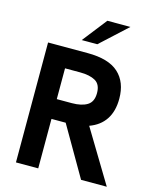

<svg xmlns="http://www.w3.org/2000/svg" viewBox="-131 -989 873 1078"><g transform="rotate(15 306.0 -450.5)"><path d="M67 -697H297Q419.5 -697 477.2 -644.2Q535 -591.5 535 -495Q535 -422.5 503.5 -374.8Q472 -327 411 -305L595 0H445.5L279 -287.5H237H196.5V0H67ZM284 -402.5Q340.5 -402.5 373.2 -422.5Q406 -442.5 406 -493.5Q406 -544 373.2 -562.8Q340.5 -581.5 284 -581.5H196.5V-402.5ZM357 -901H491L336.5 -759H246Z"/></g></svg>

Font: HK Grotesk
Style: Bold
Weight: 700
Designer: Alfredo Marco Pradil
Foundry: Hanken Design Co.
Version: Version 3.001